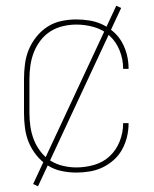

<svg xmlns="http://www.w3.org/2000/svg" viewBox="-20 -596 540 672"><path d="M247 8Q221 8 195 2.5Q169 -3 147 -17Q125 -31 108 -52Q91 -73 81 -97Q71 -121 67.5 -147.5Q64 -174 64 -200V-320Q64 -346 67.5 -372.5Q71 -399 81 -423Q91 -447 108 -468Q125 -489 147 -503Q169 -517 195 -522.5Q221 -528 247 -528Q271 -528 294.5 -524Q318 -520 339 -510Q360 -500 378 -484Q396 -468 407.5 -447Q419 -426 424.5 -403Q430 -380 430 -356V-355H411V-356Q411 -388 399 -418.5Q387 -449 364 -470.5Q341 -492 310 -501Q279 -510 247 -510Q224 -510 200.5 -504.5Q177 -499 157 -486.5Q137 -474 122 -454.5Q107 -435 98.5 -413Q90 -391 86.5 -367.5Q83 -344 83 -320V-200Q83 -176 86.5 -152.5Q90 -129 98.5 -107Q107 -85 122 -65.5Q137 -46 157 -33.5Q177 -21 200.5 -15.5Q224 -10 247 -10Q279 -10 310 -19Q341 -28 364 -49.5Q387 -71 399 -101.5Q411 -132 411 -164V-165H430V-164Q430 -140 424.5 -117Q419 -94 407.5 -73Q396 -52 378 -36Q360 -20 339 -10Q318 0 294.5 4Q271 8 247 8ZM113 56 96 48 387 -576 404 -568Z"/></svg>

Font: Iosevka Term Curly Thin
Style: Regular
Weight: 100
Designer: Belleve Invis
Foundry: Belleve Invis
Version: Version 32.3.0